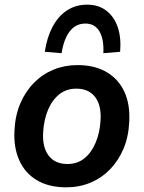

<svg xmlns="http://www.w3.org/2000/svg" viewBox="-20 -793 616 823"><path d="M264 10Q190 10 139 -20Q88 -50 63 -105Q38 -160 42 -233Q45 -298 67 -349.5Q89 -401 125.5 -438Q162 -475 209.5 -494.5Q257 -514 312 -514Q386 -514 437 -484Q488 -454 513 -400Q538 -346 534 -271Q531 -206 509 -154.5Q487 -103 450.5 -66Q414 -29 366.5 -9.5Q319 10 264 10ZM269 -90Q312 -90 342 -114.5Q372 -139 390 -181.5Q408 -224 411 -277Q415 -342 387.5 -377.5Q360 -413 307 -413Q265 -413 234.5 -389Q204 -365 186 -322.5Q168 -280 165 -226Q161 -162 188.5 -126Q216 -90 269 -90ZM244 -565 172 -571Q181 -632 205 -677.5Q229 -723 266.5 -748Q304 -773 354 -773Q402 -773 435.5 -747.5Q469 -722 484.5 -677Q500 -632 495 -571L423 -565Q426 -624 406.5 -658Q387 -692 346 -692Q304 -692 278.5 -658Q253 -624 244 -565Z"/></svg>

Font: Nunitoga
Style: Bold Italic
Weight: 700
Italic angle: -9°
Designer: Vernon Adams
Foundry: Vernon Adams
Version: Version 1.0